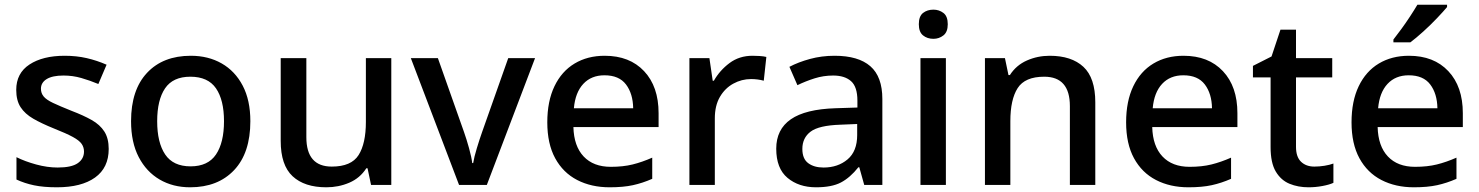

<svg xmlns="http://www.w3.org/2000/svg" viewBox="-20 -786 6285 816"><path d="M442 -153Q442 -73 384 -31.5Q326 10 222 10Q165 10 124.5 1.5Q84 -7 50 -23V-118Q86 -100 133.5 -87Q181 -74 225 -74Q284 -74 310.5 -92.5Q337 -111 337 -142Q337 -160 327 -174.5Q317 -189 289.5 -204Q262 -219 209 -240Q157 -261 121.5 -281.5Q86 -302 67.5 -330.5Q49 -359 49 -404Q49 -475 105.5 -512Q162 -549 255 -549Q305 -549 348.5 -539Q392 -529 433 -511L398 -429Q362 -444 325.5 -454.5Q289 -465 250 -465Q203 -465 178.5 -450Q154 -435 154 -409Q154 -390 165.5 -376Q177 -362 205.5 -348.5Q234 -335 284 -315Q334 -296 369.5 -276Q405 -256 423.5 -227Q442 -198 442 -153Z M1044 -271Q1044 -136 975 -63Q906 10 788 10Q715 10 658.5 -23Q602 -56 569.5 -118.5Q537 -181 537 -271Q537 -404 605 -476.5Q673 -549 791 -549Q865 -549 922 -516.5Q979 -484 1011.5 -422Q1044 -360 1044 -271ZM648 -271Q648 -180 682 -129.5Q716 -79 790 -79Q864 -79 898 -129.5Q932 -180 932 -271Q932 -361 898 -410.5Q864 -460 789 -460Q715 -460 681.5 -410.5Q648 -361 648 -271Z M1643 -539V0H1557L1542 -71H1537Q1510 -29 1464.5 -9.5Q1419 10 1367 10Q1274 10 1223.5 -37Q1173 -84 1173 -187V-539H1282V-203Q1282 -78 1390 -78Q1473 -78 1504 -127Q1535 -176 1535 -268V-539Z M1931 0 1726 -539H1841L1952 -225Q1963 -194 1973.5 -156Q1984 -118 1987 -93H1991Q1995 -118 2006.5 -156Q2018 -194 2029 -225L2140 -539H2254L2049 0Z M2550 -549Q2656 -549 2717.5 -483.5Q2779 -418 2779 -305V-246H2417Q2419 -165 2460.5 -121Q2502 -77 2576 -77Q2628 -77 2668.5 -87Q2709 -97 2752 -116V-26Q2711 -8 2670 1Q2629 10 2571 10Q2493 10 2433 -21Q2373 -52 2339.5 -113.5Q2306 -175 2306 -266Q2306 -356 2336.5 -419.5Q2367 -483 2422 -516Q2477 -549 2550 -549ZM2549 -466Q2493 -466 2459 -429.5Q2425 -393 2419 -326H2671Q2670 -388 2640.5 -427Q2611 -466 2549 -466Z M3178 -549Q3192 -549 3208.5 -548Q3225 -547 3237 -544L3226 -443Q3200 -450 3172 -450Q3132 -450 3096.5 -430.5Q3061 -411 3039.5 -374Q3018 -337 3018 -283V0H2910V-539H2995L3009 -443H3014Q3039 -487 3080.5 -518Q3122 -549 3178 -549Z M3527 -549Q3628 -549 3679 -504.5Q3730 -460 3730 -365V0H3653L3632 -75H3628Q3593 -31 3554 -10.5Q3515 10 3448 10Q3375 10 3327 -30Q3279 -70 3279 -154Q3279 -236 3341 -279Q3403 -322 3531 -326L3624 -329V-358Q3624 -417 3597 -441Q3570 -465 3521 -465Q3480 -465 3442 -453Q3404 -441 3369 -424L3335 -502Q3373 -522 3422.5 -535.5Q3472 -549 3527 -549ZM3551 -256Q3460 -253 3425 -226.5Q3390 -200 3390 -153Q3390 -111 3415 -92.5Q3440 -74 3480 -74Q3541 -74 3582 -108.5Q3623 -143 3623 -212V-259Z M3947 -745Q3971 -745 3989.5 -731Q4008 -717 4008 -683Q4008 -650 3989.5 -635.5Q3971 -621 3947 -621Q3921 -621 3903 -635.5Q3885 -650 3885 -683Q3885 -717 3903 -731Q3921 -745 3947 -745ZM4000 -539V0H3892V-539Z M4441 -549Q4534 -549 4584.5 -502Q4635 -455 4635 -351V0H4527V-335Q4527 -460 4418 -460Q4336 -460 4305 -411.5Q4274 -363 4274 -271V0H4166V-539H4251L4266 -467H4272Q4299 -509 4344.5 -529Q4390 -549 4441 -549Z M5010 -549Q5116 -549 5177.5 -483.5Q5239 -418 5239 -305V-246H4877Q4879 -165 4920.5 -121Q4962 -77 5036 -77Q5088 -77 5128.5 -87Q5169 -97 5212 -116V-26Q5171 -8 5130 1Q5089 10 5031 10Q4953 10 4893 -21Q4833 -52 4799.5 -113.5Q4766 -175 4766 -266Q4766 -356 4796.5 -419.5Q4827 -483 4882 -516Q4937 -549 5010 -549ZM5009 -466Q4953 -466 4919 -429.5Q4885 -393 4879 -326H5131Q5130 -388 5100.5 -427Q5071 -466 5009 -466Z M5566 -78Q5587 -78 5609 -81.5Q5631 -85 5647 -91V-9Q5630 -1 5600.5 4.5Q5571 10 5541 10Q5497 10 5460.5 -5Q5424 -20 5402 -57Q5380 -94 5380 -161V-457H5305V-506L5384 -546L5422 -660H5488V-539H5642V-457H5488V-162Q5488 -119 5509.5 -98.5Q5531 -78 5566 -78Z M5968 -549Q6074 -549 6135.5 -483.5Q6197 -418 6197 -305V-246H5835Q5837 -165 5878.5 -121Q5920 -77 5994 -77Q6046 -77 6086.5 -87Q6127 -97 6170 -116V-26Q6129 -8 6088 1Q6047 10 5989 10Q5911 10 5851 -21Q5791 -52 5757.5 -113.5Q5724 -175 5724 -266Q5724 -356 5754.5 -419.5Q5785 -483 5840 -516Q5895 -549 5968 -549ZM5967 -466Q5911 -466 5877 -429.5Q5843 -393 5837 -326H6089Q6088 -388 6058.5 -427Q6029 -466 5967 -466ZM6130 -756Q6115 -738 6087.5 -709Q6060 -680 6029 -652Q5998 -624 5974 -606H5902V-618Q5917 -637 5936 -663Q5955 -689 5973 -716.5Q5991 -744 6004 -766H6130Z"/></svg>

Font: Noto Kufi Arabic Medium
Style: Regular
Weight: 500
Designer: Monotype Design Team, David Williams, Khaled Hosny
Foundry: Google LLC
Version: Version 2.109; ttfautohint (v1.8.4.7-5d5b)